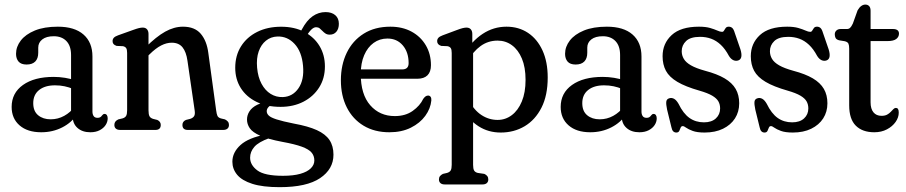

<svg xmlns="http://www.w3.org/2000/svg" viewBox="-20 -559 3897 826"><path d="M292.7 -57.8V-70.6L285.7 -74V-322.3Q285.7 -361.5 265.7 -382.3Q245.7 -403.1 211.3 -403.1Q179.3 -403.1 161.9 -389.4Q144.5 -375.8 144.5 -354V-332.3Q144.5 -307.4 131.7 -294.4Q118.9 -281.4 94.5 -281.4Q70.7 -281.4 59.8 -294.1Q49 -306.8 49 -327.4Q49 -358.1 69.5 -384.7Q90 -411.3 130.1 -427.8Q170.2 -444.2 228.8 -444.2Q300.7 -444.2 339.2 -410.5Q377.7 -376.8 377.7 -316V-79.1Q377.7 -67.2 382.8 -59.7Q387.8 -52.1 399.8 -52.1Q406.7 -52.1 411.2 -54.7Q415.6 -57.2 418.9 -62.2Q421.1 -64.9 423.6 -66.9Q426.1 -68.9 429.8 -68.9Q436.2 -68.9 439.8 -63.6Q443.3 -58.2 443.3 -49.9Q443.3 -34.8 434.4 -21.1Q425.4 -7.4 408.7 1.3Q392 10 368.8 10Q334.3 10 313.5 -8.5Q292.7 -26.9 292.7 -57.8ZM30.1 -99Q30.1 -158.8 78.9 -193.5Q127.7 -228.2 210.9 -228.2Q234.9 -228.2 260 -224.2Q285 -220.2 303.2 -213.1L294.9 -176.4Q277 -183.7 257.9 -187.8Q238.8 -191.9 216.6 -191.9Q173.5 -191.9 148.3 -171.8Q123 -151.6 123 -115.2Q123 -80.6 144.1 -63.2Q165.2 -45.7 197.9 -45.7Q229.2 -45.7 256.2 -60.6Q283.2 -75.4 302 -101.1L312.7 -68.6Q288.8 -31.8 247.7 -10.9Q206.7 10 157.3 10Q98.3 10 64.2 -19.6Q30.1 -49.2 30.1 -99Z M618.9 -412.9V-84.4Q618.9 -67.1 623 -59.2Q627.1 -51.3 638.5 -47.6L656.8 -43Q671.6 -36 671.6 -21.6Q671.6 0 648.4 0H497Q484.9 0 478.4 -5.7Q472 -11.3 472 -21.6Q472 -30.1 476.3 -35.8Q480.6 -41.4 489 -45.4L506.9 -49.6Q518.1 -52.9 522.5 -60.3Q526.9 -67.7 526.9 -84.4V-331.3Q526.9 -346 522.8 -352Q518.8 -358.1 509.1 -360.3L481.8 -361.5Q472.2 -364.7 468.2 -369.7Q464.3 -374.7 464.3 -382.1Q464.3 -390.3 469.5 -396.3Q474.7 -402.3 488.1 -407.1L552.4 -430.1Q568.9 -436.1 577.9 -438.2Q586.8 -440.3 594.2 -440.3Q606.1 -440.3 612.5 -432.9Q618.9 -425.4 618.9 -412.9ZM607.1 -309.4 585.2 -334.6 605.6 -354.8Q652.2 -401.4 690.6 -422.8Q729 -444.2 767.1 -444.2Q817.6 -444.2 843.6 -413.8Q869.6 -383.3 876.2 -331.4L909.9 -84.4Q912.1 -67.9 915.5 -60.5Q918.9 -53.1 929.9 -49.6L947.8 -45.4Q956 -41.2 960.5 -35.7Q965 -30.1 965 -21.6Q965 -11.3 958.6 -5.7Q952.1 0 940 0H788Q764.8 0 764.8 -21.6Q764.8 -36.4 779.8 -43L798.1 -47.6Q809.5 -51.3 814.7 -58.8Q819.9 -66.3 817.7 -82.4L786.5 -297.5Q781.2 -335.7 765.2 -355.5Q749.1 -375.3 718.7 -375.3Q696.6 -375.3 673.5 -363.5Q650.3 -351.8 623.4 -325.3Z M1244.8 -27.2Q1195.2 -37.1 1170 -45.3Q1144.8 -53.4 1136.2 -61.9Q1127.5 -70.3 1127.5 -80.5Q1127.5 -89.3 1133.6 -96.8Q1139.6 -104.3 1154 -110.8L1146.3 -122.4Q1110.2 -119.9 1087.2 -108.5Q1064.2 -97.2 1053.4 -80.4Q1042.6 -63.7 1042.6 -44.6Q1042.6 -25 1054.5 -7.4Q1066.4 10.1 1099.3 24.8Q1132.3 39.5 1195.2 51.4Q1248.7 61.1 1278.5 72.1Q1308.4 83.1 1320.3 97.2Q1332.3 111.3 1332.3 131.4Q1332.3 150.1 1317.2 165.1Q1302.1 180.2 1272.2 188.7Q1242.2 197.3 1197.2 197.3Q1118 197.3 1087 174Q1056 150.8 1056 119.4Q1056 93.8 1074.1 72.9Q1092.2 51.9 1139.7 34.8L1125.3 19.4Q1049.5 33.1 1014.6 64.9Q979.7 96.7 979.7 136.7Q979.7 168 1000.2 192.8Q1020.8 217.6 1065.6 231.9Q1110.5 246.2 1183.1 246.2Q1299.3 246.2 1357 207.4Q1414.6 168.6 1414.6 106.5Q1414.6 68.9 1397.4 43.3Q1380.2 17.7 1342.9 0.7Q1305.5 -16.2 1244.8 -27.2ZM1263.7 -406.4 1292.5 -395.3Q1308.6 -421.3 1319.3 -431.6Q1330 -441.9 1339.8 -441.9Q1348.8 -441.9 1355.1 -437.1Q1361.3 -432.2 1367.2 -425.9Q1373 -419.6 1380.3 -414.8Q1387.6 -409.9 1398.7 -409.9Q1416.4 -409.9 1427.1 -422.5Q1437.8 -435.1 1437.8 -456.7Q1437.8 -480.5 1422.3 -493.8Q1406.8 -507 1380.5 -507Q1350.6 -507 1325 -489.2Q1299.4 -471.4 1279 -433ZM1377.8 -273.5Q1377.8 -322.3 1354.8 -360.8Q1331.7 -399.2 1289.5 -421.6Q1247.2 -444 1189.4 -444Q1131 -444 1086.4 -421.7Q1041.8 -399.4 1016.9 -359.7Q992 -320 992 -267.4Q992 -218.1 1015.9 -180.1Q1039.9 -142.1 1083.7 -120.7Q1127.4 -99.3 1187 -99.3Q1242.3 -99.3 1285.3 -121.4Q1328.2 -143.5 1353 -182.7Q1377.8 -221.9 1377.8 -273.5ZM1173.1 -401.9Q1216.3 -403.5 1247.3 -370.1Q1278.3 -336.7 1283.7 -275.6Q1289.1 -215.4 1264 -179.2Q1239 -143 1196.7 -141.4Q1168 -140.4 1144.3 -155.1Q1120.6 -169.8 1105.2 -198.5Q1089.7 -227.2 1086.1 -267.7Q1082.5 -308.1 1092.9 -337.6Q1103.2 -367.2 1124.1 -384Q1145 -400.9 1173.1 -401.9Z M1834 -278.4Q1834 -249.8 1819 -235Q1804 -220.2 1775.2 -220.2H1508.6V-260.4H1710.4Q1737.9 -260.4 1737.9 -287.3Q1737.9 -334.6 1712.7 -363.9Q1687.6 -393.2 1646.7 -393.2Q1613.3 -393.2 1587.4 -374.5Q1561.5 -355.8 1546.8 -321.7Q1532 -287.5 1532 -240.5Q1532 -152.7 1572.8 -106.2Q1613.5 -59.6 1678.5 -59.6Q1724.2 -59.6 1755.5 -81.9Q1786.8 -104.2 1800.8 -133.7Q1806.5 -141.6 1811.5 -144.8Q1816.5 -147.9 1821.8 -147.9Q1828.5 -147.9 1832.4 -142.6Q1836.3 -137.2 1835.7 -127.2Q1832.4 -91.9 1809.6 -60.6Q1786.8 -29.3 1747.5 -9.7Q1708.2 10 1655.1 10Q1591.2 10 1544.3 -18.2Q1497.4 -46.4 1471.9 -97Q1446.5 -147.5 1446.5 -213.8Q1446.5 -279.7 1471.7 -331.9Q1496.9 -384.1 1544.8 -414.2Q1592.6 -444.2 1659.4 -444.2Q1711.3 -444.2 1750.6 -422.9Q1789.8 -401.6 1811.9 -364.1Q1834 -326.5 1834 -278.4Z M2011.9 -412.9V-357.8L2015.3 -347V150.1Q2015.3 166.8 2019.6 174.4Q2023.8 182 2035.3 184.9L2063.7 189.1Q2071.9 192.8 2076.3 198.6Q2080.7 204.4 2080.7 212.9Q2080.7 223 2074.3 228.7Q2067.8 234.5 2055.7 234.5H1893.4Q1881.3 234.5 1874.9 228.8Q1868.4 223.2 1868.4 212.9Q1868.4 204.4 1872.8 198.8Q1877.2 193.3 1885.4 189.1L1903.3 184.9Q1914.5 181.6 1918.9 174.2Q1923.3 166.8 1923.3 150.1V-331.3Q1923.3 -346 1919.2 -352Q1915.2 -358.1 1905.5 -360.3L1878.2 -361.5Q1868.6 -364.7 1864.7 -369.7Q1860.7 -374.7 1860.7 -382.1Q1860.7 -390.3 1865.9 -396.2Q1871.1 -402.1 1884.5 -407.1L1943.6 -429.1Q1960.3 -435.5 1970 -437.9Q1979.6 -440.3 1986.8 -440.3Q1998.9 -440.3 2005.4 -432.9Q2011.9 -425.4 2011.9 -412.9ZM1992 -295.2 1976.3 -326.5Q2009.1 -381.9 2056.1 -413.1Q2103.1 -444.2 2159 -444.2Q2211.4 -444.2 2251.4 -417.7Q2291.3 -391.1 2313.8 -342.2Q2336.3 -293.2 2336.3 -225.4Q2336.3 -148.6 2309.5 -95.8Q2282.6 -43 2237 -15.9Q2191.3 11.2 2134.2 11.2Q2080.6 11.2 2038.6 -15.9Q1996.5 -43 1971.7 -89.2L1996 -129.3Q2018.9 -85.3 2051.1 -64.2Q2083.2 -43.1 2120.8 -43.1Q2154.5 -43.1 2181.6 -63.5Q2208.8 -83.8 2224.9 -122.4Q2241 -161 2241 -215.5Q2241 -269.6 2225.2 -307.1Q2209.5 -344.6 2182.4 -364.4Q2155.4 -384.3 2120.5 -384.3Q2079.8 -384.3 2047.5 -360.9Q2015.2 -337.6 1992 -295.2Z M2654.7 -57.8V-70.6L2647.7 -74V-322.3Q2647.7 -361.5 2627.7 -382.3Q2607.7 -403.1 2573.3 -403.1Q2541.3 -403.1 2523.9 -389.4Q2506.5 -375.8 2506.5 -354V-332.3Q2506.5 -307.4 2493.7 -294.4Q2480.9 -281.4 2456.5 -281.4Q2432.7 -281.4 2421.8 -294.1Q2411 -306.8 2411 -327.4Q2411 -358.1 2431.5 -384.7Q2452 -411.3 2492.1 -427.8Q2532.2 -444.2 2590.8 -444.2Q2662.7 -444.2 2701.2 -410.5Q2739.7 -376.8 2739.7 -316V-79.1Q2739.7 -67.2 2744.8 -59.7Q2749.8 -52.1 2761.8 -52.1Q2768.7 -52.1 2773.2 -54.7Q2777.6 -57.2 2780.9 -62.2Q2783.1 -64.9 2785.6 -66.9Q2788.1 -68.9 2791.8 -68.9Q2798.2 -68.9 2801.8 -63.6Q2805.3 -58.2 2805.3 -49.9Q2805.3 -34.8 2796.4 -21.1Q2787.4 -7.4 2770.7 1.3Q2754 10 2730.8 10Q2696.3 10 2675.5 -8.5Q2654.7 -26.9 2654.7 -57.8ZM2392.1 -99Q2392.1 -158.8 2440.9 -193.5Q2489.7 -228.2 2572.9 -228.2Q2596.9 -228.2 2622 -224.2Q2647 -220.2 2665.2 -213.1L2656.9 -176.4Q2639 -183.7 2619.9 -187.8Q2600.8 -191.9 2578.6 -191.9Q2535.5 -191.9 2510.3 -171.8Q2485 -151.6 2485 -115.2Q2485 -80.6 2506.1 -63.2Q2527.2 -45.7 2559.9 -45.7Q2591.2 -45.7 2618.2 -60.6Q2645.2 -75.4 2664 -101.1L2674.7 -68.6Q2650.8 -31.8 2609.7 -10.9Q2568.7 10 2519.3 10Q2460.3 10 2426.2 -19.6Q2392.1 -49.2 2392.1 -99Z M3008.4 -32.7Q3041.4 -32.7 3059.7 -49.6Q3078 -66.5 3078 -92.5Q3078 -109.7 3070.5 -122.9Q3063.1 -136.1 3044 -147.4Q3024.8 -158.7 2989.8 -168.8Q2928.7 -186.2 2894 -206.9Q2859.2 -227.6 2844.8 -254.5Q2830.5 -281.4 2830.5 -317.2Q2830.5 -371.9 2869.6 -408.1Q2908.7 -444.2 2986.9 -444.2Q3015.7 -444.2 3034.7 -438.7Q3053.6 -433.1 3065.9 -427.6Q3078.1 -422 3086.1 -422Q3092 -422 3094.9 -427.6Q3097.8 -433.1 3102.1 -438.7Q3106.3 -444.2 3115.4 -444.2Q3123.6 -444.2 3130 -438.9Q3136.3 -433.6 3141 -417.6L3165.4 -346.7Q3171.2 -328 3169.4 -315.9Q3167.5 -303.7 3157.5 -299.5Q3146.5 -295.1 3135.4 -299.9Q3124.3 -304.8 3115.9 -318.5Q3099.8 -348.6 3080.7 -366.4Q3061.6 -384.3 3039.5 -392.4Q3017.4 -400.5 2991.9 -400.5Q2950.2 -400.5 2931.5 -382.3Q2912.8 -364.2 2912.8 -338.8Q2912.8 -320.9 2921.8 -305.7Q2930.7 -290.4 2952.7 -277.8Q2974.6 -265.2 3013.5 -254.5Q3065 -240.9 3097.3 -221.9Q3129.6 -202.8 3144.9 -176.5Q3160.1 -150.2 3160.1 -114.6Q3160.1 -78 3142 -49.7Q3123.8 -21.4 3090.4 -5.1Q3057 11.2 3011.3 11.2Q2979.1 11.2 2960.3 4.3Q2941.4 -2.7 2931.9 -9.6Q2922.4 -16.5 2917.4 -16.5Q2910.7 -16.5 2908.1 -9.6Q2905.5 -2.7 2902.2 4.3Q2898.8 11.2 2889.5 11.2Q2881.7 11.2 2876.3 6Q2871 0.9 2868.5 -11.5L2849.9 -87.4Q2845 -110.4 2846.4 -121.7Q2847.8 -133 2859.2 -136.2Q2869.6 -139.5 2879.8 -134Q2889.9 -128.5 2899.1 -112.5Q2919.4 -70.5 2946.1 -51.6Q2972.8 -32.7 3008.4 -32.7Z M3387.9 -32.7Q3420.9 -32.7 3439.2 -49.6Q3457.5 -66.5 3457.5 -92.5Q3457.5 -109.7 3450 -122.9Q3442.6 -136.1 3423.5 -147.4Q3404.3 -158.7 3369.3 -168.8Q3308.2 -186.2 3273.5 -206.9Q3238.7 -227.6 3224.3 -254.5Q3210 -281.4 3210 -317.2Q3210 -371.9 3249.1 -408.1Q3288.2 -444.2 3366.4 -444.2Q3395.2 -444.2 3414.2 -438.7Q3433.1 -433.1 3445.4 -427.6Q3457.6 -422 3465.6 -422Q3471.5 -422 3474.4 -427.6Q3477.3 -433.1 3481.6 -438.7Q3485.8 -444.2 3494.9 -444.2Q3503.1 -444.2 3509.5 -438.9Q3515.8 -433.6 3520.5 -417.6L3544.9 -346.7Q3550.7 -328 3548.9 -315.9Q3547 -303.7 3537 -299.5Q3526 -295.1 3514.9 -299.9Q3503.8 -304.8 3495.4 -318.5Q3479.3 -348.6 3460.2 -366.4Q3441.1 -384.3 3419 -392.4Q3396.9 -400.5 3371.4 -400.5Q3329.7 -400.5 3311 -382.3Q3292.3 -364.2 3292.3 -338.8Q3292.3 -320.9 3301.3 -305.7Q3310.2 -290.4 3332.2 -277.8Q3354.1 -265.2 3393 -254.5Q3444.5 -240.9 3476.8 -221.9Q3509.1 -202.8 3524.4 -176.5Q3539.6 -150.2 3539.6 -114.6Q3539.6 -78 3521.5 -49.7Q3503.3 -21.4 3469.9 -5.1Q3436.5 11.2 3390.8 11.2Q3358.6 11.2 3339.8 4.3Q3320.9 -2.7 3311.4 -9.6Q3301.9 -16.5 3296.9 -16.5Q3290.2 -16.5 3287.6 -9.6Q3285 -2.7 3281.7 4.3Q3278.3 11.2 3269 11.2Q3261.2 11.2 3255.8 6Q3250.5 0.9 3248 -11.5L3229.4 -87.4Q3224.5 -110.4 3225.9 -121.7Q3227.3 -133 3238.7 -136.2Q3249.1 -139.5 3259.3 -134Q3269.4 -128.5 3278.6 -112.5Q3298.9 -70.5 3325.6 -51.6Q3352.3 -32.7 3387.9 -32.7Z M3614.4 -381.6 3589.6 -385.7Q3577.9 -389.1 3574.6 -396Q3571.3 -402.9 3571.3 -411.3Q3571.3 -421.2 3578.2 -427.7Q3585.1 -434.2 3596.8 -434.2H3623.9Q3631.6 -434.2 3637 -439.1Q3642.5 -443.9 3649 -457.6L3669.4 -514.4Q3676.4 -526.8 3685 -533.1Q3693.5 -539.3 3703 -539.3Q3712.8 -539.3 3719.1 -532.8Q3725.3 -526.2 3725.3 -512.7V-119.1Q3725.3 -90.7 3737.7 -75.7Q3750 -60.7 3772.4 -60.7Q3787 -60.7 3796.4 -65.8Q3805.7 -70.9 3812.1 -77.8Q3818.5 -84.6 3823.6 -89.7Q3828.7 -94.8 3834 -94.8Q3840 -94.8 3843.3 -90.1Q3846.5 -85.3 3846.5 -74.4Q3846.5 -53.7 3832.9 -34.3Q3819.2 -14.9 3795.6 -2.5Q3771.9 10 3741.3 10Q3690.1 10 3661.7 -18.4Q3633.3 -46.7 3633.3 -105.8V-349.6Q3633.3 -363.7 3630.1 -371Q3626.9 -378.4 3614.4 -381.6ZM3682.2 -382.3V-434.2H3821.2Q3834.4 -434.2 3841 -429.1Q3847.5 -424 3847.5 -414.5Q3847.5 -400.3 3835.8 -391.3Q3824.1 -382.3 3798.4 -382.3Z"/></svg>

Font: Fraunces 144pt S100 Black
Style: Regular
Weight: 900
Version: Version 1.000